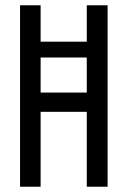

<svg xmlns="http://www.w3.org/2000/svg" viewBox="-20 -708 482 728"><path d="M56 0V-688H134V-550H309V-688H388V0H309V-284H134V0ZM134 -357H309V-490H134Z"/></svg>

Font: Saira ExtraCondensed Medium
Style: Regular
Weight: 500
Width: 2
Designer: Hector Gatti with collaboration of the Omnibus-Type team
Foundry: Omnibus-Type
Version: Version 1.101